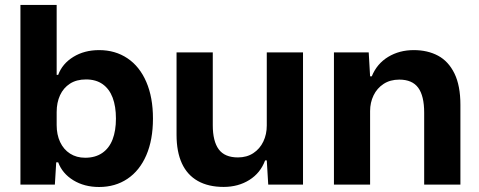

<svg xmlns="http://www.w3.org/2000/svg" viewBox="-20 -749 1942 779"><path d="M216.1 -90.4H208.1L202.6 0H62.9V-729H209.9V-445.3H216.1Q232.9 -490.7 277.6 -518.2Q322.3 -545.7 382.1 -545.7Q447.6 -545.7 497.1 -512.5Q546.6 -479.3 573.6 -416.6Q600.6 -354 600.6 -268Q600.6 -181.7 573.6 -119.2Q546.6 -56.7 497.1 -23.5Q447.6 9.7 382.1 9.7Q322.3 9.7 277.6 -17.6Q232.9 -45 216.1 -90.4ZM450.4 -268Q450.4 -317.1 437.1 -352.6Q423.7 -388.1 396.6 -407.4Q369.4 -426.7 329.1 -426.7Q290.4 -426.7 263.9 -409.6Q237.3 -392.4 223.6 -362.6Q209.9 -332.9 209.9 -294.4V-241.3Q209.9 -202.9 223.9 -172.7Q238 -142.6 264.2 -125.8Q290.4 -109 325.6 -109Q366.6 -109 394.8 -128.3Q423 -147.6 436.7 -183.1Q450.4 -218.6 450.4 -268Z M696.3 -201.9V-536.3H843.3V-241Q843.3 -176 867.5 -143.1Q891.7 -110.3 945.4 -110.3Q981.6 -110.3 1008 -127.8Q1034.4 -145.3 1048.4 -174.7Q1062.4 -204.1 1062.4 -239.7V-536.3H1209.4V0H1068.3L1062.4 -98.1H1055.6Q1036.7 -47 991.6 -18.8Q946.6 9.4 887.4 9.4Q825.4 9.4 782.6 -14.8Q739.7 -39 718 -86.1Q696.3 -133.3 696.3 -201.9Z M1334.9 -536.3H1476L1481.6 -439.3H1488.4Q1509.4 -490.7 1554.9 -518.2Q1600.3 -545.7 1658.6 -545.7Q1714.9 -545.7 1757.2 -523.1Q1799.6 -500.4 1823.8 -451Q1848 -401.6 1848 -323.6V0H1701V-291.9Q1701 -360 1676.8 -393Q1652.6 -426 1600 -426Q1563 -426 1536.3 -408.5Q1509.6 -391 1495.6 -361.9Q1481.6 -332.7 1481.6 -298.3V0H1334.9Z"/></svg>

Font: Mona Sans VF XLt
Style: Regular
Weight: 200
Designer: Deni Anggara
Foundry: GitHub
Version: Version 2.000;Glyphs 3.2.3 (3260)